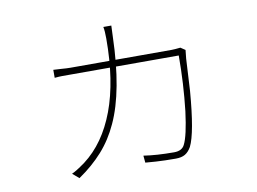

<svg xmlns="http://www.w3.org/2000/svg" viewBox="-71 -702 1143 853"><g transform="rotate(-10 500.0 -275.5)"><path d="M478 -572Q478 -557 477 -547Q470 -303 406 -165Q376 -99 330.5 -48Q285 3 222 46L193 21Q211 14 254 -17Q348 -88 397.5 -220.5Q447 -353 447 -544Q447 -579 443 -597H479Q478 -587 478 -572ZM781 -395Q779 -349 773 -250Q758 -63 729 -5Q717 16 701 25.5Q685 35 659 35Q608 35 569 32.5Q530 30 522 29L519 -3Q577 6 656 6Q692 6 704 -19Q723 -56 737 -165Q751 -288 751 -414H269H225Q213 -414 191 -412V-448L227 -446Q251 -444 268 -444H723Q737 -444 764 -447L785 -433Z"/></g></svg>

Font: Merged Yaku Han JP Thin
Style: Regular
Weight: 250
Designer: Ryoko NISHIZUKA 西塚涼子 (kana, bopomofo & ideographs); Paul D. Hunt (Latin, Greek & Cyrillic); Sandoll Communications 산돌커뮤니
Foundry: Adobe
Version: Version 2.004